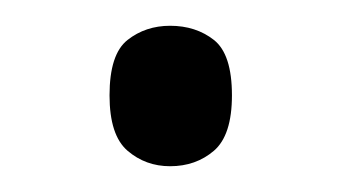

<svg xmlns="http://www.w3.org/2000/svg" viewBox="-20 -431 265 149"><path d="M112 -302Q93 -302 79 -314Q65 -326 65 -357Q65 -389 79 -400Q93 -411 112 -411Q132 -411 146 -400Q160 -389 160 -357Q160 -326 146 -314Q132 -302 112 -302Z"/></svg>

Font: Noto Serif Thai Light
Style: Regular
Weight: 300
Version: Version 2.001